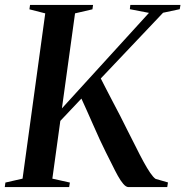

<svg xmlns="http://www.w3.org/2000/svg" viewBox="-36 -763 756 783"><path d="M-16.5 0 -14 -18.5 56 -34.5 148.5 -708.5 84 -725 86.5 -743H343.5L341 -725L270 -708.5L216.5 -321L571.5 -710.5L493.5 -725.5L495.5 -743H700L697 -725.5L629 -711L375 -443Q385 -423.5 397.8 -398.5Q410.5 -373.5 425.2 -345.8Q440 -318 454.5 -289.8Q469 -261.5 482 -235Q501 -198.5 517.5 -165Q534 -131.5 549 -104Q564 -76.5 576.5 -58.2Q589 -40 598.5 -33.5L649 -19L646 0H487.5Q477.5 -0.5 466.8 -13Q456 -25.5 444.5 -46.2Q433 -67 420.8 -92.2Q408.5 -117.5 395.5 -142.5Q384.5 -164 371 -193.5Q357.5 -223 343.8 -254.2Q330 -285.5 317.5 -313.5Q305 -341.5 296 -361L210 -270L177.5 -34.5L249 -18.5L246 0Z"/></svg>

Font: Merriweather 144pt Medium
Style: Italic
Weight: 500
Italic angle: -7.8°
Version: Version 2.101